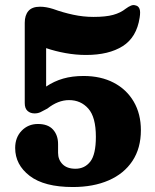

<svg xmlns="http://www.w3.org/2000/svg" viewBox="-20 -738 622 772"><path d="M41 -143Q41 -185.5 67.2 -212.5Q93.5 -239.5 132.5 -239.5Q173 -239.5 193.2 -217Q213.5 -194.5 213.5 -158.5V-123.5Q213.5 -96 231.5 -77.8Q249.5 -59.5 283.5 -59.5Q320.5 -59.5 343 -88.2Q365.5 -117 365.5 -188Q365.5 -267 335.2 -301.2Q305 -335.5 257.5 -335.5Q213.5 -335.5 170.5 -301.5Q153.5 -292 142.8 -287Q132 -282 119 -282Q102 -282 90.8 -292Q79.5 -302 79.5 -323.5V-646.5Q79.5 -676.5 94.2 -693.8Q109 -711 141 -711Q165 -711 193.5 -702Q233.5 -687.5 274.2 -678.8Q315 -670 356 -670Q405 -670 435 -678.2Q465 -686.5 485.5 -703Q497 -711.5 506.8 -715.5Q516.5 -719.5 526 -716Q536 -714 540.8 -703Q545.5 -692 541.5 -667Q529.5 -588 473.5 -552.5Q417.5 -517 326 -517Q285 -517 243.5 -524.5Q202 -532 165.5 -544.5V-390Q197.5 -411.5 234 -422Q270.5 -432.5 316 -432.5Q385.5 -432.5 437.2 -405.5Q489 -378.5 517.8 -329.2Q546.5 -280 546.5 -214.5Q546.5 -142 512.5 -90.8Q478.5 -39.5 417 -12.8Q355.5 14 273 14Q158 14 99.5 -30.8Q41 -75.5 41 -143Z"/></svg>

Font: Fraunces 72pt S100
Style: Bold
Weight: 700
Version: Version 1.000; ttfautohint (v1.8.3)